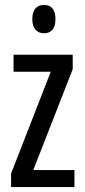

<svg xmlns="http://www.w3.org/2000/svg" viewBox="-20 -759 343 779"><path d="M159 -739C128 -739 111 -719 111 -681C111 -645 129 -624 159 -624C189 -624 205 -645 205 -681C205 -718 190 -739 159 -739ZM282 0V-69H115L275 -478V-537H35V-468H186L25 -55V0Z"/></svg>

Font: Noto Sans Lao Looped ExtraCondensed
Style: Regular
Weight: 400
Width: 2
Designer: Mark Frömberg, Ben Mitchell
Foundry: The Fontpad Ltd
Version: Version 1.003